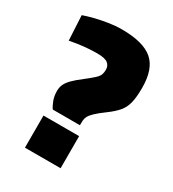

<svg xmlns="http://www.w3.org/2000/svg" viewBox="-171 -793 799 888"><g transform="rotate(30 228.5 -349.0)"><path d="M125.5 -217Q117.2 -227.4 108.1 -250.3Q98.9 -273.1 98.9 -301.4Q98.9 -320.4 105.9 -336.2Q112.9 -351.9 130.3 -369.8Q147.7 -387.6 179.2 -411.4Q208.5 -434.2 222.9 -447.6Q237.3 -460.9 241.7 -472.1Q246.1 -483.4 246.1 -499.2Q246.1 -520.7 230.5 -532.8Q215 -544.9 173.3 -544.9Q149.3 -544.9 122 -542.7Q94.8 -540.4 70.8 -536.9Q46.8 -533.4 29.8 -530L22.8 -662Q45.1 -670 77.6 -678.3Q110 -686.5 146.9 -692.3Q183.8 -698.1 217.7 -698.1Q331.2 -698.1 382.2 -654.9Q433.2 -611.8 433.2 -510.3Q433.2 -461.4 425.8 -430.7Q418.4 -399.9 399.8 -377.8Q381.2 -355.6 347.9 -331.3Q315.7 -307.6 299.1 -291.7Q282.6 -275.8 276.9 -264.2Q271.2 -252.6 270.7 -241.4L270.1 -217ZM101.9 0V-171.5H292.3V0Z"/></g></svg>

Font: TitilliumWeb ExtraLight
Style: Regular
Weight: 400
Designer: Mohamed Gaber, Accademia di Belle Arti di Urbino and others
Foundry: Kief Type Foundry, Accademia di Belle Arti di Urbino and others
Version: Version 3.000; ttfautohint (v1.8.2)